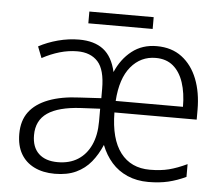

<svg xmlns="http://www.w3.org/2000/svg" viewBox="-49 -714 906 779"><g transform="rotate(5 404.0 -324.0)"><path d="M569 -542Q630 -542 671.5 -510.5Q713 -479 734.5 -424.5Q756 -370 756 -299V-259H421Q422 -151 464.5 -95.5Q507 -40 584 -40Q628 -40 661.5 -48.5Q695 -57 735 -76V-24Q699 -7 663 1.5Q627 10 582 10Q535 10 497 -6.5Q459 -23 432.5 -53Q406 -83 390 -124Q373 -84 348.5 -54Q324 -24 288 -7Q252 10 201 10Q153 10 117.5 -7.5Q82 -25 63 -58Q44 -91 44 -139Q44 -193 70.5 -228.5Q97 -264 149 -284Q201 -304 275 -307L363 -312V-350Q363 -428 333.5 -460.5Q304 -493 250 -493Q214 -493 178 -482.5Q142 -472 107 -453L89 -499Q124 -518 167 -529.5Q210 -541 253 -541Q315 -541 352 -512.5Q389 -484 403 -422Q426 -476 468 -509Q510 -542 569 -542ZM283 -265Q193 -260 148.5 -229.5Q104 -199 104 -139Q104 -90 131.5 -64Q159 -38 209 -38Q257 -38 291 -59.5Q325 -81 343.5 -121Q362 -161 362 -217V-269ZM569 -494Q508 -494 468 -446Q428 -398 422 -306H696Q696 -362 682 -404.5Q668 -447 640 -470.5Q612 -494 569 -494ZM546 -658V-610H284V-658Z"/></g></svg>

Font: Noto Sans Display Light
Style: Regular
Weight: 300
Designer: Monotype Design Team
Foundry: Monotype Imaging Inc.
Version: Version 2.003